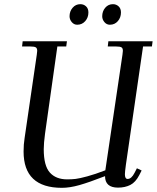

<svg xmlns="http://www.w3.org/2000/svg" viewBox="-20 -902 759 930"><path d="M86.9 -676.8 89.8 -702.1H304.2L300.8 -676.8H257.8L198.2 -254.9Q191.9 -208 191.9 -179.2Q191.9 -99.1 221.4 -66.2Q251 -33.2 305.2 -33.2Q327.6 -33.2 346.4 -35.4Q365.2 -37.6 403.1 -47.9Q440.9 -58.1 490.2 -77.1L573.2 -637.2Q575.2 -650.9 575.2 -655.8Q575.2 -668.5 568.4 -672.6Q561.5 -676.8 543 -676.8H502L504.9 -702.1H719.2L715.8 -676.8H672.9L589.8 -104Q585 -68.8 585 -58.1Q585 -35.2 598.1 -35.2Q616.7 -35.2 631.8 -64.9L643.1 -86.9L666 -76.2L654.8 -54.2Q636.7 -19 611.1 -6.1Q585.4 6.8 551.8 6.8Q488.8 6.8 488.8 -48.8Q411.1 -18.6 364.5 -5.4Q317.9 7.8 279.8 7.8Q94.2 7.8 94.2 -168Q94.2 -203.1 99.1 -232.9L158.2 -637.2Q160.2 -650.9 160.2 -655.8Q160.2 -668.5 153.3 -672.6Q146.5 -676.8 127.9 -676.8ZM316.9 -823.2Q316.9 -847.2 331.8 -864.5Q346.7 -881.8 369.1 -881.8Q385.3 -881.8 396.7 -871.3Q408.2 -860.8 408.2 -841.8Q408.2 -816.9 392.8 -799.6Q377.4 -782.2 354 -782.2Q338.4 -782.2 327.6 -794.9Q316.9 -807.6 316.9 -823.2ZM475.1 -823.2Q475.1 -847.2 489.7 -864.5Q504.4 -881.8 526.9 -881.8Q543 -881.8 554.4 -871.3Q565.9 -860.8 565.9 -841.8Q565.9 -816.9 550.8 -799.6Q535.6 -782.2 512.2 -782.2Q496.6 -782.2 485.8 -794.9Q475.1 -807.6 475.1 -823.2Z"/></svg>

Font: Dihjauti
Style: Bold Italic
Weight: 700
Italic angle: -9°
Designer: T. Christopher White
Version: Version 3.0.0